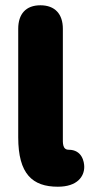

<svg xmlns="http://www.w3.org/2000/svg" viewBox="-20 -699 356 727"><path d="M299 -67C299 -86 291 -132 240 -132C216 -132 218 -159 218 -177V-590C218 -646 188 -679 133 -679C78 -679 49 -646 49 -590V-179C49 -40 103 8 199 8C273 8 299 -31 299 -67Z"/></svg>

Font: SN Pro Heavy
Style: Regular
Weight: 800
Designer: Tobias Whetton
Foundry: Supernotes
Version: Version 1.001;Glyphs 3.2 (3249)